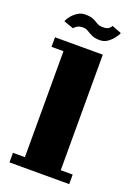

<svg xmlns="http://www.w3.org/2000/svg" viewBox="-128 -701 532 755"><g transform="rotate(20 138.0 -324.0)"><path d="M12.5 0V-40H62.5V-483.5H12.5V-523.5H212.5V-40H262.5V0ZM181 -573Q160.5 -573 147.5 -579.2Q134.5 -585.5 124.8 -591.5Q115 -597.5 104.5 -597.5Q87 -597.5 78 -591.2Q69 -585 66.5 -581L25.5 -595.5Q28.5 -604.5 38.2 -617Q48 -629.5 62.5 -639Q77 -648.5 94 -648.5Q117 -648.5 129 -642.8Q141 -637 150.5 -631Q160 -625 175.5 -625Q193.5 -625 200.8 -631.5Q208 -638 210 -643L250 -627.5Q248.5 -621.5 239.2 -608.5Q230 -595.5 215.2 -584.2Q200.5 -573 181 -573Z"/></g></svg>

Font: Imbue 10pt Black
Style: Regular
Weight: 900
Designer: Tyler Finck
Foundry: Etcetera Type Company
Version: Version 1.102; ttfautohint (v1.8.3)